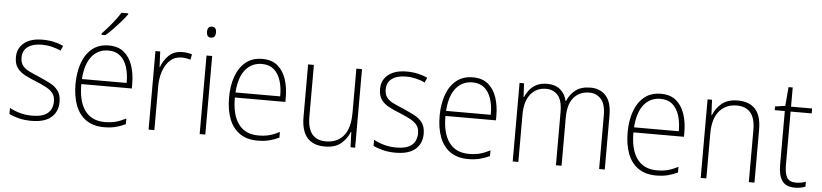

<svg xmlns="http://www.w3.org/2000/svg" viewBox="-45 -1022 5514 1288"><g transform="rotate(5 2712.0 -377.5)"><path d="M367 -133Q367 -67 322.5 -28.5Q278 10 190 10Q142 10 103 0Q64 -10 39 -23V-64Q71 -46 110 -35.5Q149 -25 190 -25Q263 -25 296 -53.5Q329 -82 329 -133Q329 -167 312.5 -188Q296 -209 266.5 -224.5Q237 -240 198 -256Q155 -273 121.5 -290.5Q88 -308 68.5 -335Q49 -362 49 -407Q49 -467 93.5 -503Q138 -539 217 -539Q258 -539 294 -531Q330 -523 358 -509L343 -476Q318 -489 284 -497Q250 -505 216 -505Q156 -505 121.5 -480Q87 -455 87 -407Q87 -374 102.5 -353.5Q118 -333 147 -319Q176 -305 215 -289Q256 -271 290.5 -253.5Q325 -236 346 -208Q367 -180 367 -133Z M664 -539Q727 -539 766 -506.5Q805 -474 823.5 -419Q842 -364 842 -297V-265H502Q501 -149 546.5 -87Q592 -25 680 -25Q720 -25 752 -33Q784 -41 823 -61V-23Q790 -7 755.5 1.5Q721 10 679 10Q605 10 557 -24Q509 -58 486 -119Q463 -180 463 -262Q463 -341 485.5 -404Q508 -467 552.5 -503Q597 -539 664 -539ZM664 -505Q595 -505 552.5 -453Q510 -401 503 -299H804Q805 -358 790 -405Q775 -452 744 -478.5Q713 -505 664 -505ZM774 -758Q758 -735 734 -707.5Q710 -680 684 -653Q658 -626 634 -606H608V-615Q640 -648 674 -689.5Q708 -731 729 -765H774Z M1159 -538Q1195 -538 1224 -528L1217 -492Q1203 -496 1188.5 -498.5Q1174 -501 1158 -501Q1111 -501 1080 -472.5Q1049 -444 1032.5 -395.5Q1016 -347 1017 -288V0H978V-529H1010L1015 -424H1017Q1032 -468 1067 -503Q1102 -538 1159 -538Z M1341 -725Q1359 -725 1365.5 -714.5Q1372 -704 1372 -688Q1372 -672 1365 -661.5Q1358 -651 1341 -651Q1325 -651 1318 -661.5Q1311 -672 1311 -688Q1311 -704 1318 -714.5Q1325 -725 1341 -725ZM1360 -529V0H1322V-529Z M1698 -539Q1761 -539 1800 -506.5Q1839 -474 1857.5 -419Q1876 -364 1876 -297V-265H1536Q1535 -149 1580.5 -87Q1626 -25 1714 -25Q1754 -25 1786 -33Q1818 -41 1857 -61V-23Q1824 -7 1789.5 1.5Q1755 10 1713 10Q1639 10 1591 -24Q1543 -58 1520 -119Q1497 -180 1497 -262Q1497 -341 1519.5 -404Q1542 -467 1586.5 -503Q1631 -539 1698 -539ZM1698 -505Q1629 -505 1586.5 -453Q1544 -401 1537 -299H1838Q1839 -358 1824 -405Q1809 -452 1778 -478.5Q1747 -505 1698 -505Z M2369 -529V0H2338L2334 -103H2331Q2315 -59 2275.5 -24.5Q2236 10 2165 10Q2006 10 2006 -176V-529H2045V-182Q2045 -101 2076.5 -63Q2108 -25 2169 -25Q2245 -25 2288 -76Q2331 -127 2331 -232V-529Z M2819 -133Q2819 -67 2774.5 -28.5Q2730 10 2642 10Q2594 10 2555 0Q2516 -10 2491 -23V-64Q2523 -46 2562 -35.5Q2601 -25 2642 -25Q2715 -25 2748 -53.5Q2781 -82 2781 -133Q2781 -167 2764.5 -188Q2748 -209 2718.5 -224.5Q2689 -240 2650 -256Q2607 -273 2573.5 -290.5Q2540 -308 2520.5 -335Q2501 -362 2501 -407Q2501 -467 2545.5 -503Q2590 -539 2669 -539Q2710 -539 2746 -531Q2782 -523 2810 -509L2795 -476Q2770 -489 2736 -497Q2702 -505 2668 -505Q2608 -505 2573.5 -480Q2539 -455 2539 -407Q2539 -374 2554.5 -353.5Q2570 -333 2599 -319Q2628 -305 2667 -289Q2708 -271 2742.5 -253.5Q2777 -236 2798 -208Q2819 -180 2819 -133Z M3116 -539Q3179 -539 3218 -506.5Q3257 -474 3275.5 -419Q3294 -364 3294 -297V-265H2954Q2953 -149 2998.5 -87Q3044 -25 3132 -25Q3172 -25 3204 -33Q3236 -41 3275 -61V-23Q3242 -7 3207.5 1.5Q3173 10 3131 10Q3057 10 3009 -24Q2961 -58 2938 -119Q2915 -180 2915 -262Q2915 -341 2937.5 -404Q2960 -467 3004.5 -503Q3049 -539 3116 -539ZM3116 -505Q3047 -505 3004.5 -453Q2962 -401 2955 -299H3256Q3257 -358 3242 -405Q3227 -452 3196 -478.5Q3165 -505 3116 -505Z M3907 -539Q3972 -539 4011 -496.5Q4050 -454 4050 -363V0H4012V-360Q4012 -437 3981 -471Q3950 -505 3903 -505Q3837 -505 3798 -460Q3759 -415 3759 -324V0H3721V-356Q3721 -437 3690.5 -471Q3660 -505 3612 -505Q3545 -505 3506.5 -456Q3468 -407 3468 -319V0H3430V-529H3460L3465 -437H3468Q3478 -462 3496.5 -485.5Q3515 -509 3544 -524Q3573 -539 3616 -539Q3670 -539 3703.5 -511Q3737 -483 3748 -435H3751Q3770 -482 3808 -510.5Q3846 -539 3907 -539Z M4382 -539Q4445 -539 4484 -506.5Q4523 -474 4541.5 -419Q4560 -364 4560 -297V-265H4220Q4219 -149 4264.5 -87Q4310 -25 4398 -25Q4438 -25 4470 -33Q4502 -41 4541 -61V-23Q4508 -7 4473.5 1.5Q4439 10 4397 10Q4323 10 4275 -24Q4227 -58 4204 -119Q4181 -180 4181 -262Q4181 -341 4203.5 -404Q4226 -467 4270.5 -503Q4315 -539 4382 -539ZM4382 -505Q4313 -505 4270.5 -453Q4228 -401 4221 -299H4522Q4523 -358 4508 -405Q4493 -452 4462 -478.5Q4431 -505 4382 -505Z M4899 -539Q4976 -539 5017 -495Q5058 -451 5058 -356V0H5020V-351Q5020 -431 4987.5 -468Q4955 -505 4896 -505Q4822 -505 4778 -454Q4734 -403 4734 -300V0H4696V-529H4726L4731 -426H4734Q4750 -470 4790 -504.5Q4830 -539 4899 -539Z M5335 -24Q5354 -24 5371 -27.5Q5388 -31 5401 -36V-3Q5387 3 5370 6.5Q5353 10 5330 10Q5270 10 5244.5 -26.5Q5219 -63 5219 -133V-496H5151V-521L5219 -531L5230 -658H5258V-529H5400V-496H5258V-135Q5258 -80 5274.5 -52Q5291 -24 5335 -24Z"/></g></svg>

Font: Noto Sans Armenian SemiCondensed ExtraLight
Style: Regular
Weight: 200
Width: 4
Designer: Monotype Design Team
Foundry: Monotype Imaging Inc.
Version: Version 2.008; ttfautohint (v1.8.4.7-5d5b)